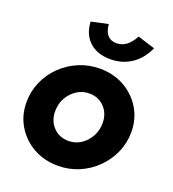

<svg xmlns="http://www.w3.org/2000/svg" viewBox="-141 -880 899 997"><g transform="rotate(20 308.5 -381.0)"><path d="M292 10Q216 10 156 -23.5Q96 -57 61 -115Q26 -173 26 -245Q26 -305 49.5 -358.5Q73 -412 114.5 -452.5Q156 -493 210.5 -516Q265 -539 326 -539Q402 -539 461.5 -505.5Q521 -472 556 -414.5Q591 -357 591 -284Q591 -224 567.5 -171Q544 -118 502.5 -77Q461 -36 407 -13Q353 10 292 10ZM299 -130Q337 -130 367.5 -150Q398 -170 416.5 -203.5Q435 -237 435 -277Q435 -330 402 -364.5Q369 -399 318 -399Q281 -399 250 -379Q219 -359 200.5 -326Q182 -293 182 -252Q182 -199 215 -164.5Q248 -130 299 -130ZM358 -603Q285 -603 242 -643Q199 -683 196 -752L289 -772Q296 -692 360 -692Q419 -692 457 -764L553 -734Q524 -670 473.5 -636.5Q423 -603 358 -603Z"/></g></svg>

Font: Red Hat Display Black
Style: Italic
Weight: 900
Italic angle: -12°
Designer: Pentagram, MCKL
Foundry: Pentagram, MCKL
Version: Version 1.023; ttfautohint (v1.8.3)